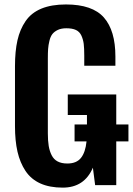

<svg xmlns="http://www.w3.org/2000/svg" viewBox="-20 -839 602 870"><path d="M264.2 11.2Q205.1 11.2 162.8 -7.8Q120.6 -26.9 95.7 -64.2Q70.8 -101.6 59.3 -151.4Q47.9 -201.2 47.9 -267.1V-539.1Q47.9 -606.9 59.1 -656.5Q70.3 -706.1 96.2 -743.7Q122.1 -781.2 167.7 -800Q213.4 -818.8 278.8 -818.8Q398.9 -818.8 450.9 -759.5Q502.9 -700.2 502.9 -583V-541H361.8V-586.9Q361.8 -620.1 359.4 -639.9Q356.9 -659.7 348.9 -677.5Q340.8 -695.3 324.2 -703.1Q307.6 -710.9 280.8 -710.9Q257.8 -710.9 241.9 -703.4Q226.1 -695.8 217.3 -684.6Q208.5 -673.3 203.9 -653.8Q199.2 -634.3 198 -617.2Q196.8 -600.1 196.8 -574.2V-234.9Q196.8 -201.2 200.7 -177.7Q204.6 -154.3 214.1 -135.5Q223.6 -116.7 241.2 -107.4Q258.8 -98.1 285.2 -98.1Q326.7 -98.1 346.9 -123.5Q367.2 -148.9 372.1 -198.2H317.9V-274.9H374V-317.9H287.1V-411.1H506.8V-274.9H562V-198.2H506.8V0H411.1L400.9 -79.1Q362.3 11.2 264.2 11.2Z"/></svg>

Font: Oswald Medium
Style: Regular
Weight: 500
Designer: Vernon Adams
Foundry: Vernon Adams
Version: Version 4.103